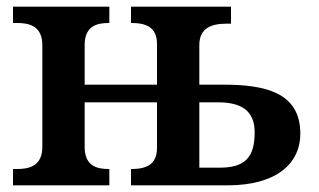

<svg xmlns="http://www.w3.org/2000/svg" viewBox="-20 -556 957 576"><path d="M19 0H308V-49H306C272 -49 234 -57 234 -115V-249H451V-112C451 -65 422 -49 376 -49H373V0H663C810 0 881 -66 881 -155C881 -280 773 -302 650 -302H578V-421C578 -473 616 -485 660 -485H673V-536H373V-487H375C420 -487 451 -473 451 -424V-302H234V-421C234 -479 272 -487 306 -487H308V-536H19V-487H32C66 -487 107 -479 107 -421V-115C107 -57 66 -49 32 -49H19ZM578 -53V-249H634C704 -249 744 -224 744 -159C744 -83 714 -53 639 -53Z"/></svg>

Font: Noto Serif Semi
Style: Regular
Weight: 600
Designer: Monotype Design Team
Foundry: Monotype Imaging Inc.
Version: Version 1.002